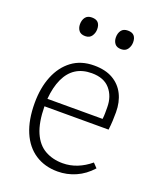

<svg xmlns="http://www.w3.org/2000/svg" viewBox="-138 -811 747 909"><g transform="rotate(20 235.5 -356.5)"><path d="M262 14Q197 14 149 -17.5Q101 -49 75.5 -109Q50 -169 50 -254Q50 -331 74 -390Q98 -449 143.5 -483Q189 -517 255 -517Q312 -517 350 -495Q388 -473 407.5 -434Q427 -395 427 -344Q427 -323 426 -301Q425 -279 422 -255H99Q100 -174 121.5 -124.5Q143 -75 182 -53Q221 -31 271 -31Q309 -31 344 -45Q379 -59 410 -85L431 -63Q396 -24 352.5 -5Q309 14 262 14ZM100 -293H378Q380 -309 380 -322Q380 -335 380 -352Q380 -407 349 -443Q318 -479 257 -479Q210 -479 177 -458Q144 -437 124.5 -395Q105 -353 100 -293ZM347 -633Q325 -633 315 -646Q305 -659 305 -678Q305 -699 315.5 -713Q326 -727 348 -727Q370 -727 380 -715.5Q390 -704 390 -683Q390 -664 379.5 -648.5Q369 -633 347 -633ZM166 -633Q144 -633 134 -646Q124 -659 124 -678Q124 -699 134.5 -713Q145 -727 167 -727Q189 -727 199 -715.5Q209 -704 209 -683Q209 -664 198.5 -648.5Q188 -633 166 -633Z"/></g></svg>

Font: Literata ExtraLight
Style: Regular
Weight: 250
Designer: Latin by Veronika Burian and Jose Scaglione. Greek by Irene Vlachou. Cyrillic by Vera Evstafieva.
Foundry: TypeTogether
Version: Version 3.103;gftools[0.9.29]